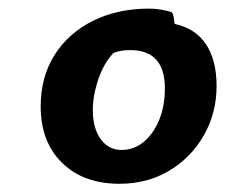

<svg xmlns="http://www.w3.org/2000/svg" viewBox="-20 -692 531 453"><path d="M262 -258.4Q177 -258.4 126.5 -307.8Q76 -357.2 76 -440.8Q76 -510.2 108.5 -561.9Q141 -613.7 199 -642.7Q257 -671.7 332 -671.7Q345 -671.7 360 -669.3Q375 -666.9 385 -663.1Q388 -660.3 389.5 -653.1Q391 -646 392 -635.6Q441 -625.1 466 -587.6Q491 -550.1 491 -489.3Q491 -424.7 460.5 -371.9Q430 -319.2 378.5 -288.8Q327 -258.4 262 -258.4ZM267 -338.2Q296 -338.2 319 -357.2Q342 -376.2 355.5 -409Q369 -441.8 369 -483.6Q369 -573.8 287 -573.8Q277 -573.8 267.5 -572.4Q258 -571 248 -567.2Q225 -543.4 212 -504.9Q199 -466.5 199 -432.3Q199 -389.5 217.5 -363.9Q236 -338.2 267 -338.2Z"/></svg>

Font: Lemonada Medium
Style: Regular
Weight: 500
Designer: Mohamed Gaber (Arabic), Eduardo Tunni (Latin)
Foundry: Kief Type Foundry
Version: Version 4.004; ttfautohint (v1.8.2)